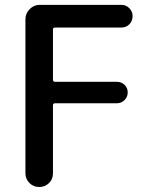

<svg xmlns="http://www.w3.org/2000/svg" viewBox="-20 -750 618 770"><path d="M82 -54.7V-672.9Q82 -696.3 99.1 -713.4Q116.2 -730.5 138.7 -730.5H466.8Q485.4 -730.5 498.5 -717.3Q511.7 -704.1 511.7 -685.1Q511.7 -666 499 -652.8Q486.3 -639.6 466.8 -639.6H201.2Q192.4 -639.6 192.4 -631.8V-430.7Q192.4 -421.9 201.2 -421.9H449.2Q466.8 -421.9 479.5 -409.7Q492.2 -397.5 492.2 -379.4Q492.2 -361.3 479.5 -348.6Q466.8 -335.9 449.2 -335.9H201.2Q192.4 -335.9 192.4 -328.1V-54.7Q192.4 -31.2 176.3 -15.6Q160.2 0 137.2 0Q114.3 0 98.1 -16.1Q82 -32.2 82 -54.7Z"/></svg>

Font: Rounded Mgen+ 2p medium
Style: Regular
Weight: 500
Designer: [Source Han Sans]
Ryoko NISHIZUKA  (kana & ideographs); Paul D. Hunt (Latin, Greek & Cyrillic); Wenlong ZHANG  (bopomofo
Version: Version 1.059.20150602